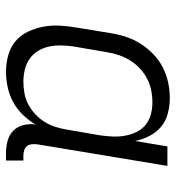

<svg xmlns="http://www.w3.org/2000/svg" viewBox="7 -585 586 640"><g transform="rotate(90 300.0 -265.0)"><path d="M219 8Q191 8 164 0.5Q137 -7 117 -24Q97 -41 85.5 -65.5Q74 -90 69 -116.5Q64 -143 65.5 -171.5Q67 -200 72 -228L90 -338Q94 -364 102 -389.5Q110 -415 124.5 -438.5Q139 -462 159.5 -482Q180 -502 204.5 -514.5Q229 -527 255 -532.5Q281 -538 307 -538Q334 -538 359.5 -531Q385 -524 403.5 -508Q422 -492 433.5 -469.5Q445 -447 450 -422L468 -530H533L461 -96Q460 -86 461 -77Q462 -68 467.5 -61.5Q473 -55 481.5 -52.5Q490 -50 499 -50H515V8H490Q469 8 449 2.5Q429 -3 415.5 -16.5Q402 -30 397 -50Q392 -70 395 -91Q382 -68 362.5 -48Q343 -28 319.5 -15.5Q296 -3 270 2.5Q244 8 219 8ZM252 -50Q271 -50 290.5 -53.5Q310 -57 327.5 -66Q345 -75 360.5 -89.5Q376 -104 386.5 -121Q397 -138 403 -157Q409 -176 412 -195L431 -305Q434 -326 435 -347Q436 -368 432.5 -388Q429 -408 420.5 -426Q412 -444 397 -456.5Q382 -469 362.5 -474.5Q343 -480 322 -480Q301 -480 281 -476Q261 -472 242.5 -462.5Q224 -453 208 -438Q192 -423 181 -405Q170 -387 163.5 -367.5Q157 -348 154 -328L135 -218Q132 -198 131.5 -177Q131 -156 135 -136.5Q139 -117 149 -100Q159 -83 175 -71.5Q191 -60 211 -55Q231 -50 252 -50Z"/></g></svg>

Font: Iosevka Curly Slab LtEx
Style: Italic
Weight: 300
Width: 7
Italic angle: -9°
Monospace: yes
Designer: Belleve Invis
Foundry: Belleve Invis
Version: Version 11.1.0; ttfautohint (v1.8.3)